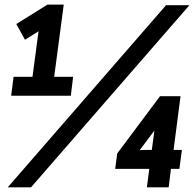

<svg xmlns="http://www.w3.org/2000/svg" viewBox="-20 -802 840 822"><path d="M283.2 -392.1H27.8L38.1 -473.1H119.1L145 -668L86.9 -631.8L49.8 -699.2L183.1 -782.2H252.9L211.9 -473.1H293ZM112.8 0H13.2L690.9 -779.8H791ZM702.1 0H608.9L619.1 -79.1H473.1L481.9 -145L665 -390.1H752.9L723.1 -160.2H758.8L748 -79.1H711.9ZM641.1 -243.2 578.1 -159.2 599.1 -160.2H629.9L638.2 -221.2Z"/></svg>

Font: Cooper Hewitt
Style: Semibold Italic
Weight: 710
Designer: Village Type and Design LLC
Foundry: Cooper Hewitt Smithsonian Design Museum
Version: 1.000